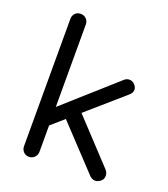

<svg xmlns="http://www.w3.org/2000/svg" viewBox="-136 -837 818 934"><g transform="rotate(20 273.5 -370.0)"><path d="M122 0Q104 0 93 -12Q82 -24 82 -41V-700Q82 -717 93 -728.5Q104 -740 122 -740Q139 -740 150.5 -728.5Q162 -717 162 -700V-41Q162 -24 150.5 -12Q139 0 122 0ZM454 -520Q470 -520 481.5 -507.5Q493 -495 493 -482Q493 -465 477 -452L153 -169L150 -262L426 -508Q438 -520 454 -520ZM465 -1Q448 -1 435 -14L222 -241L282 -296L493 -70Q505 -57 505 -40Q505 -22 491 -11.5Q477 -1 465 -1Z"/></g></svg>

Font: Quicksand Light Medium
Style: Regular
Weight: 500
Version: Version 3.006